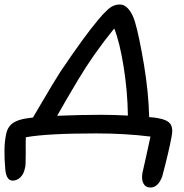

<svg xmlns="http://www.w3.org/2000/svg" viewBox="-38 -731 822 856"><path d="M632.8 105Q610.8 105 601.3 86.7Q591.8 68.4 597.2 39.1Q599.6 28.3 613.3 -32.2Q627 -92.8 632.8 -122.1Q520.5 -136.2 390.1 -136.2Q172.9 -136.2 77.1 -119.1Q76.2 -100.1 76.7 -43.9Q77.1 12.2 73.2 18.1Q68.8 43.5 53.7 58.8Q38.6 74.2 18.1 74.2Q-8.8 74.2 -14.2 26.9Q-23.4 -74.7 -11.2 -129.9Q-5.4 -164.1 18.3 -181.4Q42 -198.7 86.9 -204.1Q95.7 -205.6 108.9 -207Q120.1 -226.1 147.7 -272.9Q175.3 -319.8 195.1 -352.8Q214.8 -385.7 231.9 -412.1Q339.8 -571.8 397 -639.2Q412.1 -657.7 418.9 -665Q425.8 -672.4 440.2 -686Q454.6 -699.7 468 -705.3Q481.4 -710.9 496.1 -710.9Q518.1 -710.9 535.9 -689.5Q553.7 -668 564 -632.8Q583 -567.4 603.8 -442.9Q624.5 -318.4 627 -209Q645.5 -208 667 -204.1Q708 -197.3 721.7 -178Q735.4 -158.7 726.1 -117.2Q714.4 -53.7 685.1 56.2Q666.5 105 632.8 105ZM310.1 -375Q255.9 -284.7 216.8 -214.8Q326.7 -219.2 411.1 -219.2Q467.3 -219.2 532.2 -215.8Q530.8 -323.2 513.2 -433.6Q495.6 -543.9 471.2 -604Q377.4 -488.3 310.1 -375Z"/></svg>

Font: Shantell Sans Irregular Bouncy
Style: Italic
Weight: 400
Italic angle: -11.31°
Designer: Stephen Nixon, Anya Danilova, Shantell Martin
Foundry: Arrow Type
Version: Version 1.006;[9816181b4]